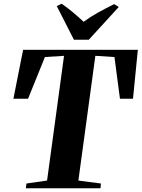

<svg xmlns="http://www.w3.org/2000/svg" viewBox="-20 -1010 760 1030"><path d="M118.5 0 122 -25.5 232.5 -41.5 323.5 -710.5 221 -704 130.5 -480.5H52L104 -743H719.5L693.5 -480.5H623.5L594 -704L491.5 -710.5L400.5 -41.5L521.5 -25.5L519 0ZM376.5 -797 284.5 -977.5 311 -990Q343 -967.5 373 -942.5Q403 -917.5 428.5 -893Q465 -920 508 -943.8Q551 -967.5 592.5 -988L617 -972.5L456.5 -797Z"/></svg>

Font: Merriweather 120pt ExtraBold
Style: Italic
Weight: 800
Italic angle: -7.8°
Version: Version 2.101